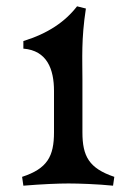

<svg xmlns="http://www.w3.org/2000/svg" viewBox="-20 -581 412 608"><path d="M50 -21 54 7C115 2 165 0 197 0C229 0 289 2 338 7L342 -21C262 -48 241 -86 241 -162V-330C241 -396 237 -456 252 -554L224 -561C186 -512 132 -475 54 -451V-427C129 -421 151 -362 151 -293V-162C151 -86 130 -47 50 -21Z"/></svg>

Font: Basteleur Moonlight
Style: Regular
Weight: 300
Designer: Keussel
Foundry: Keussel Studio
Version: Version 1.300;Glyphs 3.2 (3192)